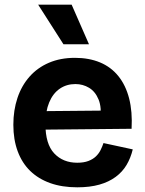

<svg xmlns="http://www.w3.org/2000/svg" viewBox="-20 -786 621 820"><path d="M310 14Q245 14 194.5 -4Q144 -22 109 -56Q74 -90 55.5 -140Q37 -190 37 -253Q37 -315 54.5 -367.5Q72 -420 106 -458.5Q140 -497 189 -518Q238 -539 300 -539Q360 -539 407 -519.5Q454 -500 485.5 -461Q517 -422 531.5 -365.5Q546 -309 542 -236L130 -232V-311L459 -314L408 -274Q415 -327 401 -361Q387 -395 360.5 -411Q334 -427 302 -427Q264 -427 235 -407Q206 -387 190 -348.5Q174 -310 174 -256Q174 -171 211.5 -131Q249 -91 310 -91Q338 -91 357.5 -98.5Q377 -106 389.5 -118Q402 -130 409.5 -145Q417 -160 422 -175L547 -148Q538 -111 520.5 -81.5Q503 -52 474 -30.5Q445 -9 404.5 2.5Q364 14 310 14ZM251 -597 143 -766H286L360 -597Z"/></svg>

Font: Bricolage Grotesque
Style: Bold
Weight: 700
Designer: Mathieu Triay
Foundry: Atelier Triay
Version: Version 1.001;gftools[0.9.33.dev8+g029e19f]